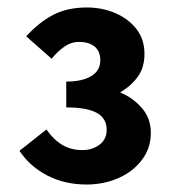

<svg xmlns="http://www.w3.org/2000/svg" viewBox="-20 -908 468 513"><path d="M211 -415Q154 -415 107.5 -438.5Q61 -462 32 -505L104 -562Q124 -534 147 -520.5Q170 -507 200 -507Q227 -507 246 -521.5Q265 -536 265 -561Q265 -592 238.5 -606.5Q212 -621 157 -621V-690Q199 -690 223.5 -704.5Q248 -719 248 -747Q248 -771 233 -783.5Q218 -796 191 -796Q170 -796 151.5 -783Q133 -770 118 -751L50 -811Q86 -850 123.5 -869Q161 -888 212 -888Q253 -888 288 -873Q323 -858 344.5 -830.5Q366 -803 366 -764Q366 -728 348.5 -703.5Q331 -679 301 -661Q335 -647 359 -619.5Q383 -592 383 -553Q383 -512 359 -480.5Q335 -449 296 -432Q257 -415 211 -415Z"/></svg>

Font: Noto Sans SC ExtraBold
Style: Regular
Weight: 800
Designer: Ryoko NISHIZUKA 西塚涼子 (kana, bopomofo & ideographs); Paul D. Hunt (Latin, Greek & Cyrillic); Sandoll Communications 산돌커뮤니
Foundry: Adobe
Version: Version 2.004-H2;hotconv 1.0.118;makeotfexe 2.5.65603